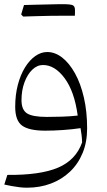

<svg xmlns="http://www.w3.org/2000/svg" viewBox="-20 -603 497 894"><path d="M341.8 -64.9Q307.1 -61 269 -59.8Q231 -58.6 198.2 -58.6Q131.3 -58.6 105.7 -75.2Q80.1 -91.8 80.1 -136.7Q80.1 -182.1 93.8 -219.2Q107.4 -256.3 130.1 -278.3Q152.8 -300.3 180.2 -300.3Q235.4 -300.3 281 -238.8Q326.7 -177.2 341.8 -64.9ZM105.5 271Q166 271 217 251.7Q268.1 232.4 305.9 196.3Q343.8 160.2 364.7 109.4Q385.7 58.6 385.7 -4.9Q385.7 -83.5 370.6 -148.9Q355.5 -214.4 329.1 -261.7Q302.7 -309.1 269.5 -335Q236.3 -360.8 199.7 -360.8Q170.9 -360.8 144 -341.8Q117.2 -322.8 96.2 -288.6Q75.2 -254.4 63 -207.8Q50.8 -161.1 50.8 -105.5Q50.8 -41.5 83 -18.1Q115.2 5.4 190.4 5.4Q231 5.4 273.2 2.4Q315.4 -0.5 355 -6.3Q357.9 11.7 359.9 26.6Q361.8 41.5 362.3 60.1Q333.5 142.1 250.5 177.5Q167.5 212.9 14.2 211.4L0 256.3Q16.1 259.8 33.9 263.2Q51.8 266.6 70.3 268.8Q88.9 271 105.5 271ZM279.3 -529.8Q294.9 -529.8 304.7 -529.8Q314.5 -529.8 320.1 -529.8Q325.7 -529.8 328.6 -529.8Q329.1 -536.1 329.1 -543.9Q329.1 -551.8 329.1 -556.6Q329.1 -573.7 318.8 -578.6Q308.6 -583.5 273.9 -583.5Q241.2 -576.2 208.5 -568.1Q175.8 -560.1 143.3 -552Q110.8 -543.9 78.6 -535.6Q81.1 -533.2 83.3 -530.8Q85.4 -528.3 87.9 -525.9Q118.2 -526.9 150.1 -527.8Q182.1 -528.8 214.6 -529.3Q247.1 -529.8 279.3 -529.8ZM87.9 -525.9Q119.1 -535.2 150.1 -544.4Q181.2 -553.7 212.2 -563.7Q243.2 -573.7 273.9 -583.5Q265.1 -583.5 246.1 -583.3Q227.1 -583 201.7 -582.3Q176.3 -581.5 147.7 -581.1Q119.1 -580.6 91.8 -579.6Q88.4 -568.8 85.2 -558.1Q82 -547.4 78.6 -535.6Q81.1 -533.2 83.3 -530.8Q85.4 -528.3 87.9 -525.9Z"/></svg>

Font: Pinar FD VF
Style: Regular
Weight: 300
Designer: Amin Abedi
Version: Version 2.000